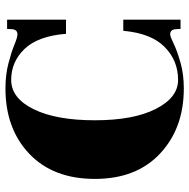

<svg xmlns="http://www.w3.org/2000/svg" viewBox="-15 -667 694 704"><g transform="rotate(-90 332.0 -315.0)"><path d="M360 12Q214 12 121 -75Q28 -162 28 -314Q28 -467 120 -554.5Q212 -642 360 -642Q410 -642 452 -631Q494 -620 520.5 -609Q547 -598 558 -598Q576 -598 577 -619L578 -636H612V-420H560Q552 -522 505 -571.5Q458 -621 391 -621Q324 -621 283.5 -538.5Q243 -456 243 -314Q243 -173 284.5 -91Q326 -9 391 -9Q462 -9 512 -58.5Q562 -108 571 -210H612V0H578L577 -17Q576 -38 558 -38Q550 -38 524.5 -25.5Q499 -13 455.5 -0.5Q412 12 360 12Z"/></g></svg>

Font: Arapey Black-Display
Style: Regular
Weight: 900
Designer: Eduardo Rodriguez Tunni
Foundry: Eduardo Rodriguez Tunni
Version: Version 4.000